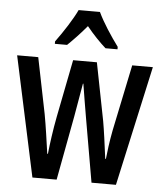

<svg xmlns="http://www.w3.org/2000/svg" viewBox="-54 -814 735 861"><g transform="rotate(5 313.5 -383.0)"><path d="M361 -766H265C246 -725 206 -663 172 -617V-606H227C249 -627 283 -662 313 -698C342 -662 373 -630 400 -606H454V-617C420 -663 382 -721 361 -766ZM340 -288 390 0H500L619 -540H526L464 -242C454 -191 448 -141 445 -112H442C434 -175 425 -241 418 -280L367 -540H260L209 -281C197 -219 189 -159 184 -112H181C173 -168 164 -234 154 -288L103 -540H8L124 0H233L287 -289C293 -323 305 -394 313 -439H315C321 -397 334 -326 340 -288Z"/></g></svg>

Font: Noto Sans Gujarati ExtraCondensed Medium
Style: Regular
Weight: 500
Width: 2
Designer: Jelle Bosma - Monotype Design Team, Universal Thirst
Foundry: Monotype Imaging Inc.
Version: Version 2.106